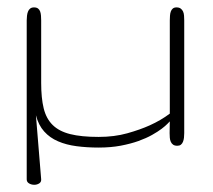

<svg xmlns="http://www.w3.org/2000/svg" viewBox="-20 -394 576 519"><path d="M91.3 90.8Q91.8 98.1 85.9 101.8Q80.1 105.5 72.5 105.5Q64.9 105.5 58.6 101.8Q52.2 98.1 52.2 90.8V-338.9Q52.2 -345.2 53 -351.6Q53.7 -357.9 55.7 -362.8Q57.6 -367.7 61.5 -370.8Q65.4 -374 71.8 -374Q79.1 -374 83 -370.8Q86.9 -367.7 88.6 -362.8Q90.3 -357.9 90.8 -351.6Q91.3 -345.2 91.3 -338.9V-169.9Q91.3 -128.9 98.1 -101.1Q105 -73.2 122.3 -56.2Q139.6 -39.1 169.7 -31.5Q199.7 -23.9 246.6 -23.9Q289.1 -23.9 324 -33.7Q358.9 -43.5 384.8 -55.2Q415 -68.8 439 -86.9V-338.9Q439 -345.2 439.5 -351.6Q439.9 -357.9 441.7 -362.8Q443.4 -367.7 447 -370.8Q450.7 -374 457 -374Q464.4 -374 468.5 -370.8Q472.7 -367.7 474.9 -362.8Q477.1 -357.9 477.5 -351.6Q478 -345.2 478 -338.9V-34.2Q478 -27.8 477.3 -21.7Q476.6 -15.6 474.6 -10.7Q472.7 -5.9 469 -2.9Q465.3 0 459.5 0Q452.1 0 448 -2.9Q443.8 -5.9 441.7 -10.7Q439.5 -15.6 439 -21.7Q438.5 -27.8 438.5 -34.2L439 -65.9Q438 -64.9 432.6 -59.3Q427.2 -53.7 417 -45.9Q406.7 -38.1 391.1 -29.3Q375.5 -20.5 354.5 -12.9Q333.5 -5.4 306.4 -0.2Q279.3 4.9 246.6 4.9Q214.8 4.9 187 1.2Q159.2 -2.4 137 -12Q114.7 -21.5 99.4 -38.6Q84 -55.7 77.1 -82.5Z"/></svg>

Font: Gruppo
Style: Regular
Weight: 400
Foundry: Vernon Adams
Version: Version 1.000